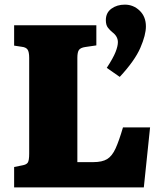

<svg xmlns="http://www.w3.org/2000/svg" viewBox="-20 -809 683 829"><path d="M41 0V-88L76 -95Q94 -98 100 -107Q106 -116 106 -146V-559Q106 -585 99 -595Q92 -605 74 -607L41 -612V-700H396V-613L348 -606Q328 -603 321 -593.5Q314 -584 314 -559V-109H383Q421 -109 442.5 -122Q464 -135 479 -168Q494 -201 511 -259H628L601 0ZM497 -477 441 -516Q469 -559 479 -584.5Q489 -610 489 -627Q489 -652 465 -670Q455 -678 446 -689.5Q437 -701 437 -722Q437 -754 461 -771.5Q485 -789 519 -789Q556 -789 583 -763Q610 -737 610 -695Q610 -658 586 -602.5Q562 -547 497 -477Z"/></svg>

Font: Literata 12pt ExtraBold
Style: Regular
Weight: 800
Designer: Latin by Veronika Burian and Jose Scaglione. Greek by Irene Vlachou. Cyrillic by Vera Evstafieva.
Foundry: TypeTogether
Version: Version 3.002